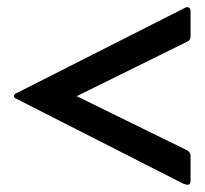

<svg xmlns="http://www.w3.org/2000/svg" viewBox="-20 -533 568 533"><path d="M489 -509Q492 -511 494.5 -512Q497 -513 500 -513Q509 -513 509 -501V-432Q509 -421 499 -417L193 -266L499 -116Q509 -110 509 -100V-31Q509 -20 500 -20Q498 -20 489 -23L27 -258Q19 -261 19 -266Q19 -272 27 -275Z"/></svg>

Font: Young Serif Light
Style: Regular
Weight: 300
Designer: Bastien Sozeau
Foundry: NBR — Bastien Sozeau
Version: Version 5.001